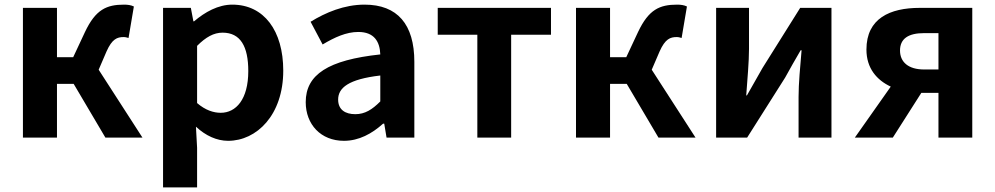

<svg xmlns="http://www.w3.org/2000/svg" viewBox="-20 -594 4297 829"><path d="M79 0H226V-232H298L435 0H595L406 -293L440 -372C464 -426 486 -434 514 -434C522 -434 528 -432 535 -430L558 -566C546 -572 531 -574 516 -574C440 -574 393 -553 347 -456L296 -347H226V-560H79Z M684 215H831V44L826 -47C868 -8 916 14 965 14C1088 14 1203 -97 1203 -289C1203 -461 1120 -574 983 -574C922 -574 865 -542 818 -502H815L804 -560H684ZM933 -107C902 -107 867 -118 831 -149V-396C869 -434 903 -453 941 -453C1018 -453 1052 -394 1052 -287C1052 -165 999 -107 933 -107Z M1465 14C1530 14 1586 -17 1634 -60H1639L1649 0H1769V-327C1769 -489 1696 -574 1554 -574C1466 -574 1386 -540 1321 -500L1373 -402C1425 -433 1475 -456 1527 -456C1596 -456 1620 -414 1622 -359C1397 -335 1300 -272 1300 -153C1300 -57 1365 14 1465 14ZM1514 -101C1471 -101 1440 -120 1440 -164C1440 -215 1485 -252 1622 -268V-156C1587 -121 1556 -101 1514 -101Z M2041 0H2187V-444H2359V-560H1870V-444H2041Z M2467 0H2614V-232H2686L2823 0H2983L2794 -293L2828 -372C2852 -426 2874 -434 2902 -434C2910 -434 2916 -432 2923 -430L2946 -566C2934 -572 2919 -574 2904 -574C2828 -574 2781 -553 2735 -456L2684 -347H2614V-560H2467Z M3072 0H3206L3370 -259C3388 -291 3417 -344 3437 -377H3441C3435 -307 3428 -233 3428 -176V0H3570V-560H3435L3272 -300C3254 -268 3224 -216 3205 -182H3202C3207 -252 3214 -327 3214 -383V-560H3072Z M3970 -294C3902 -294 3866 -326 3866 -376C3866 -427 3902 -451 3970 -451H4032V-294ZM3671 0H3835L3958 -193H4032V0H4178V-560H3951C3823 -560 3721 -515 3721 -380C3721 -299 3766 -248 3826 -220Z"/></svg>

Font: Noto Sans Mono CJK HK
Style: Bold
Weight: 700
Designer: Ryoko NISHIZUKA 西塚涼子 (kana, bopomofo & ideographs); Paul D. Hunt (Latin, Greek & Cyrillic); Sandoll Communications 산돌커뮤니
Foundry: Adobe
Version: Version 2.004;hotconv 1.0.118;makeotfexe 2.5.65603